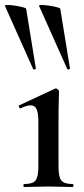

<svg xmlns="http://www.w3.org/2000/svg" viewBox="-53 -751 339 771"><path d="M44 0Q41 0 41 -6Q41 -12 44 -12Q78 -12 89.5 -26Q101 -40 101 -81V-263Q101 -297 94 -312.5Q87 -328 70 -328Q62 -328 52 -325Q42 -322 30 -316Q26 -315 23.5 -321Q21 -327 24 -328L168 -395Q170 -396 171 -396Q175 -396 179.5 -391.5Q184 -387 184 -384Q184 -373 183 -344Q182 -315 182 -264V-81Q182 -40 193.5 -26Q205 -12 239 -12Q242 -12 242 -6Q242 0 239 0Q219 0 194 -1Q169 -2 141 -2Q114 -2 88.5 -1Q63 0 44 0ZM217 -474Q218 -471 223.5 -472.5Q229 -474 228 -476L189 -716Q188 -719 174 -722.5Q160 -726 143 -728.5Q126 -731 114 -731Q102 -731 104 -727ZM80 -474Q81 -471 86.5 -472.5Q92 -474 91 -476L52 -716Q51 -719 37 -722.5Q23 -726 6 -728.5Q-11 -731 -23 -731Q-35 -731 -33 -727Z"/></svg>

Font: Cormorant Garamond Light SemiBold
Style: Regular
Weight: 600
Version: Version 4.001